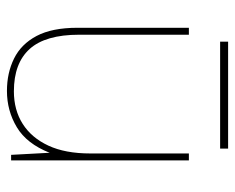

<svg xmlns="http://www.w3.org/2000/svg" viewBox="-82 -583 677 553"><g transform="rotate(90 256.5 -306.5)"><path d="M242 12Q190 12 148.5 -8.5Q107 -29 83.5 -73.5Q60 -118 60 -191V-512H80V-196Q80 -99 121 -53.5Q162 -8 243 -8Q297 -8 337 -33.5Q377 -59 399.5 -107.5Q422 -156 422 -228V-512H442V0H426L420 -111Q394 -45 346.5 -16.5Q299 12 242 12ZM100 -602V-625H408V-602Z"/></g></svg>

Font: DM Sans 12pt Thin
Style: Regular
Weight: 250
Version: Version 4.004;gftools[0.9.30]